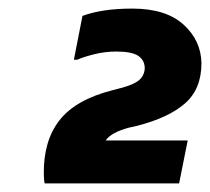

<svg xmlns="http://www.w3.org/2000/svg" viewBox="-20 -907 489 447"><path d="M84 -480Q83 -483 82.5 -490.5Q82 -498 82 -502Q81 -579 118.5 -627Q156 -675 242 -697L265 -703Q294 -711 305.5 -722Q317 -733 317 -750Q316 -768 301 -777.5Q286 -787 251 -787Q224 -787 198.5 -780.5Q173 -774 160 -768H152L172 -870Q218 -887 288 -887Q366 -887 407 -850Q448 -813 449 -760Q449 -700 411 -666.5Q373 -633 299 -614L281 -610Q239 -599 226 -580H417L397 -480Z"/></svg>

Font: Kufam
Style: Bold Italic
Weight: 700
Italic angle: -11°
Designer: Artur Schmal
Foundry: Original Type
Version: Version 1.301; ttfautohint (v1.8.3)